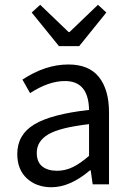

<svg xmlns="http://www.w3.org/2000/svg" viewBox="-20 -766 545 798"><path d="M193.8 12.2Q131.3 12.2 91.6 -24.7Q51.8 -61.5 51.8 -126Q51.8 -206.1 122.3 -248.8Q192.9 -291.5 350.1 -309.1Q348.1 -429.2 250 -429.2Q182.1 -429.2 105 -378.9L73.2 -435.1Q168.5 -498 264.2 -498Q350.1 -498 391.6 -445.3Q433.1 -392.6 433.1 -298.8V0H365.2L356.9 -58.1H354Q271.5 12.2 193.8 12.2ZM216.8 -56.2Q251 -56.2 282.2 -71.3Q313.5 -86.4 350.1 -118.2V-250Q230.5 -236.3 181.6 -208Q132.8 -179.7 132.8 -130.9Q132.8 -92.3 155.8 -74.2Q178.7 -56.2 216.8 -56.2ZM225.1 -574.2 111.8 -713.9 147 -746.1 265.1 -632.8H269L387.2 -746.1L421.9 -713.9L309.1 -574.2Z"/></svg>

Font: Source Sans Pro
Style: Regular
Weight: 400
Designer: Paul D. Hunt
Foundry: Adobe Systems Incorporated
Version: Version 3.006;hotconv 1.0.111;makeotfexe 2.5.65597